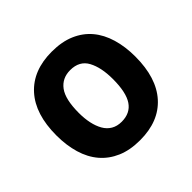

<svg xmlns="http://www.w3.org/2000/svg" viewBox="-136 -655 810 810"><g transform="rotate(-45 268.5 -250.0)"><path d="M33 -250Q33 -377 95 -445.5Q157 -514 269 -514Q329 -514 373 -495Q417 -476 446 -441.5Q475 -407 489.5 -358Q504 -309 504 -250Q504 -123 442.5 -54.5Q381 14 269 14Q209 14 165 -5Q121 -24 91.5 -58.5Q62 -93 47.5 -142Q33 -191 33 -250ZM167 -250Q167 -217 173 -189Q179 -161 191 -140Q203 -119 222.5 -107.5Q242 -96 269 -96Q320 -96 345 -133Q370 -170 370 -250Q370 -319 347 -361.5Q324 -404 269 -404Q221 -404 194 -368Q167 -332 167 -250Z"/></g></svg>

Font: PTSans
Style: Bold
Weight: 700
Designer: A.Korolkova, O.Umpeleva, V.Yefimov
Foundry: ParaType Ltd
Version: Version 2.003W OFL